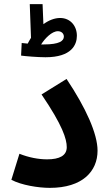

<svg xmlns="http://www.w3.org/2000/svg" viewBox="-20 -903 530 929"><path d="M200 -626C327 -626 352 -687 352 -730C352 -778 320 -816 271 -816C244 -816 216 -805 190 -786L186 -883H124L130 -720C124 -711 119 -701 114 -692C103 -693 93 -694 85 -695L82 -634C102 -631 164 -626 200 -626ZM260 -752C278 -752 289 -740 289 -726C289 -705 267 -688 193 -688C189 -688 184 -688 179 -688C197 -717 231 -752 260 -752ZM35 -33C84 -7 166 6 221 6C379 6 452 -74 452 -174C452 -256 395 -382 302 -521L181 -446C283 -296 303 -230 303 -191C303 -150 268 -132 208 -132C166 -132 119 -141 74 -159Z"/></svg>

Font: Noto Sans Arabic UI SmCn
Style: Bold
Weight: 700
Width: 4
Designer: Monotype Design Team, Nadine Chahine and Nizar Qandah
Foundry: Monotype Imaging Inc.
Version: Version 2.010